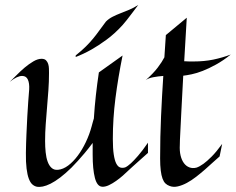

<svg xmlns="http://www.w3.org/2000/svg" viewBox="-20 -740 947 771"><path d="M574.2 -126Q550.8 -105.5 535.6 -91.6Q520.5 -77.6 510.7 -69.3Q499.5 -59.6 493.2 -53.2Q485.8 -45.9 473.4 -34.9Q460.9 -23.9 446.5 -13.7Q432.1 -3.4 417.2 3.7Q402.3 10.7 390.1 9.8Q370.1 8.8 361.1 -25.6Q352.1 -60.1 352.1 -119.1V-166Q335 -143.1 319.6 -124.8Q304.2 -106.4 292.5 -93.8Q278.8 -78.6 267.1 -66.9Q242.7 -43 221.7 -27.1Q200.7 -11.2 183.1 -2.4Q165.5 6.3 151.9 9Q138.2 11.7 127.9 9.8Q118.2 7.8 109.9 0.5Q101.6 -6.8 95.7 -22.5Q89.8 -38.1 86.7 -63.2Q83.5 -88.4 84 -126Q84.5 -163.6 86.2 -200.9Q87.9 -238.3 89.6 -272Q91.3 -305.7 93.5 -333.7Q95.7 -361.8 97.2 -380.9Q98.6 -405.3 92 -420.2Q85.4 -435.1 68.8 -435.1Q59.1 -435.1 46.9 -429.4Q34.7 -423.8 19 -411.1Q30.8 -422.4 46.4 -438.2Q62 -454.1 79.3 -468.8Q96.7 -483.4 114.3 -493.7Q131.8 -503.9 147 -503.9Q158.7 -503.9 164.8 -497.8Q170.9 -491.7 173.6 -482.9Q176.3 -474.1 176.5 -464.1Q176.8 -454.1 176.8 -446.8Q176.8 -411.6 174.3 -377.2Q171.9 -342.8 168.9 -308.8Q166 -274.9 163.6 -241.2Q161.1 -207.5 161.1 -173.8Q161.1 -150.4 163.3 -128.7Q165.5 -106.9 171.4 -90.8Q177.2 -74.7 187.3 -65.7Q197.3 -56.6 212.9 -58.1Q233.4 -60.1 253.7 -75.2Q273.9 -90.3 292 -114.5Q310.1 -138.7 324.7 -169.4Q339.4 -200.2 348.1 -232.9Q349.1 -236.8 350.6 -242.2Q351.6 -246.6 353.3 -252Q355 -257.3 356.9 -264.2Q359.9 -311.5 365 -357.4Q370.1 -403.3 377 -449.2L472.2 -517.1Q454.1 -427.7 443.6 -345.7Q433.1 -263.7 433.1 -182.1Q433.1 -143.6 436.8 -119.6Q440.4 -95.7 447 -83Q453.6 -70.3 462.9 -67.4Q472.2 -64.5 482.9 -67.9Q492.7 -72.3 505.9 -84.5Q517.1 -94.7 534.2 -114.3Q551.3 -133.8 574.2 -167ZM19 -411.1 16.1 -409.2ZM535.2 -720.2Q522 -702.6 509.8 -686.5Q499.5 -672.9 488.8 -659.2Q478 -645.5 471.2 -638.2Q440.4 -604.5 407.7 -580.6Q375 -556.6 347.2 -541Q314.9 -522.9 284.2 -511.2Q283.7 -512.7 283.7 -514.2Q283.7 -517.1 284.2 -517.6Q309.1 -537.6 325.2 -553.7Q341.3 -569.8 354 -585.2Q366.7 -600.6 378.2 -616.7Q389.6 -632.8 405.3 -653.3Q417 -665 431.9 -672.6Q446.8 -680.2 463.9 -686.8Q481 -693.4 499 -700.9Q517.1 -708.5 535.2 -720.2Z M872.1 -162.1 861.8 -111.8Q850.6 -102.5 835.7 -88.6Q820.8 -74.7 803.5 -59.6Q786.1 -44.4 767.6 -30Q749 -15.6 730.5 -5.6Q711.9 4.4 694.1 8.5Q676.3 12.7 661.1 6.8Q651.4 3.4 644.3 -3.4Q637.2 -10.3 632.6 -22.9Q627.9 -35.6 625.5 -55.4Q623 -75.2 623 -104Q623 -190.9 626.7 -272.7Q630.4 -354.5 635.7 -435.1Q615.2 -433.6 595.5 -429.9Q575.7 -426.3 564.9 -418Q595.7 -445.3 613.3 -468.5Q630.9 -491.7 640.1 -509.8L646 -599.1L730 -668.9L719.7 -494.1Q730.5 -493.2 739.7 -493.2Q749 -493.2 757.8 -493.2Q800.3 -493.2 836.7 -500.7Q873 -508.3 906.7 -521Q875.5 -496.1 846.9 -480.5Q818.4 -464.8 793.9 -455.3Q769.5 -445.8 749.5 -441.7Q729.5 -437.5 715.8 -436Q710.9 -348.1 708.3 -293.7Q705.6 -239.3 704.1 -209.5Q702.1 -174.3 702.1 -158.2Q700.7 -134.3 705.1 -115.7Q709.5 -97.2 718.5 -85Q727.5 -72.8 740.5 -67.9Q753.4 -63 769 -66.9Q781.2 -70.8 797.4 -82.5Q811 -92.3 829.8 -111.1Q848.6 -129.9 872.1 -162.1ZM564.9 -418 562 -416Z"/></svg>

Font: Quintessential
Style: Regular
Weight: 400
Designer: Astigmatic (AOETI)
Foundry: Astigmatic (AOETI)
Version: Version 1.000